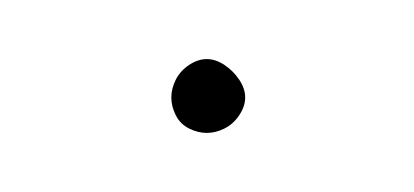

<svg xmlns="http://www.w3.org/2000/svg" viewBox="-20 -503 140 65"><path d="M38 -470Q38 -467 39.5 -464Q41 -461 44 -459.5Q47 -458 50 -458Q53 -458 56 -459.5Q59 -461 61 -464Q63 -467 63 -470Q63 -473 61 -476Q59 -479 56 -481Q53 -483 50 -483Q47 -483 44 -481Q41 -479 39.5 -476Q38 -473 38 -470Z"/></svg>

Font: Linefont Thin
Style: Regular
Weight: 100
Monospace: yes
Version: Version 3.002;gftools[0.9.33]